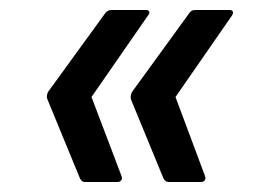

<svg xmlns="http://www.w3.org/2000/svg" viewBox="-20 -455 511 384"><path d="M149 -91Q144 -91 140 -98L75 -256Q72 -262 76 -271L190 -428Q195 -435 203 -435H272Q277 -435 278.5 -432Q280 -429 276 -424L163 -261L223 -103Q225 -98 222.5 -94.5Q220 -91 215 -91ZM317 -91Q311 -91 307 -98L242 -256Q240 -263 244 -271L358 -428Q362 -435 370 -435H439Q444 -435 445.5 -432Q447 -429 444 -424L331 -261L390 -103Q392 -98 389.5 -94.5Q387 -91 382 -91Z"/></svg>

Font: Sofia Sans Semi Condensed Medium
Style: Italic
Weight: 500
Italic angle: -9°
Version: Version 4.100